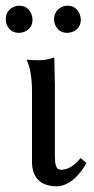

<svg xmlns="http://www.w3.org/2000/svg" viewBox="-28 -640 330 672"><path d="M-7.8 -571.8Q-7.8 -602.1 19.5 -615.7Q29.3 -620.1 39.1 -620.1Q68.8 -620.1 81.5 -591.8Q85.4 -581.5 85.9 -571.8Q85.9 -541 57.6 -528.8Q48.3 -525.4 39.1 -524.9Q8.3 -524.9 -4.4 -553.2Q-7.8 -562.5 -7.8 -571.8ZM161.1 -571.8Q161.1 -602.1 188.5 -615.7Q198.2 -620.1 208 -620.1Q237.8 -620.1 250.5 -591.8Q254.4 -581.5 254.9 -571.8Q254.9 -541 226.6 -528.8Q217.3 -525.4 208 -524.9Q177.2 -524.9 165 -553.2Q161.1 -562.5 161.1 -571.8ZM84 -321.8Q83.5 -392.1 65.9 -429.2L67.9 -431.2Q80.1 -429.2 111.8 -429.2Q137.2 -429.7 162.1 -439Q162.1 -438 164.1 -342.8V-90.8Q164.1 -51.3 178.7 -46.9Q183.1 -45.9 187 -45.9Q222.2 -46.9 253.9 -86.9L274.9 -69.8Q238.3 -5.4 191.9 8.8Q181.6 11.7 171.9 12.2Q103 12.2 87.4 -43.5Q84 -56.6 84 -70.8Z"/></svg>

Font: Linux Biolinum Capitals O
Style: Small Caps
Weight: 400
Designer: Philipp H. Poll
Foundry: Philipp H. Poll
Version: Version 1.0.4